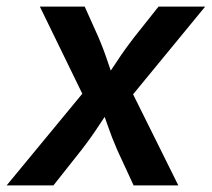

<svg xmlns="http://www.w3.org/2000/svg" viewBox="-44 -559 639 579"><path d="M-23.9 0 241.7 -321.8 226.1 -231.4 76.2 -539.1H211.4L252 -448.7Q269 -409.2 281.2 -371.8Q293.5 -334.5 307.1 -298.8H256.8Q282.7 -334 307.1 -371.6Q331.5 -409.2 362.3 -448.7L434.1 -539.1H574.7L320.3 -229.5L335.4 -318.8L493.7 0H358.9L310.1 -105.5Q293 -144.5 280.5 -181.4Q268.1 -218.3 253.9 -252.9H303.7Q278.8 -218.3 254.9 -181.4Q231 -144.5 200.7 -105.5L117.2 0Z"/></svg>

Font: Inter 18pt SemiBold
Style: Italic
Weight: 600
Italic angle: -9.3988°
Designer: Rasmus Andersson
Foundry: rsms
Version: Version 4.001;git-66647c0bb